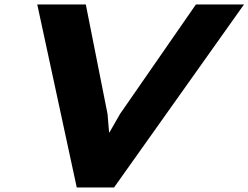

<svg xmlns="http://www.w3.org/2000/svg" viewBox="-20 -830 1100 850"><path d="M847.2 -810.1H1060.1L484.9 0H319.8L145 -810.1H359.9L456.1 -325.2L462.9 -244.1H464.8L511.2 -325.2Z"/></svg>

Font: Sinkin Sans 800 Black Italic
Style: Regular
Weight: 900
Italic angle: -112°
Designer: Keith Bates
Foundry: K-Type
Version: Sinkin Sans (version 1.0)  by Keith Bates   •   © 2014   www